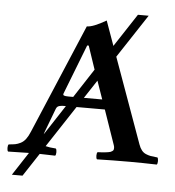

<svg xmlns="http://www.w3.org/2000/svg" viewBox="-56 -749 830 911"><g transform="rotate(5 359.5 -294.0)"><path d="M168 -94.2 261.2 -236.8H253.9Q241.7 -236.8 237.8 -235.8Q227.5 -234.4 222.7 -231Q217.8 -227.5 214.8 -220.2L171.9 -106.9Q171.4 -105 169.9 -100.6Q168.5 -96.2 168 -94.2ZM292 -283.2 381.8 -420.9 344.2 -532.2H336.9L245.1 -295.9Q242.2 -288.6 247.8 -285.9Q253.4 -283.2 270 -283.2ZM430.2 -283.2 399.9 -370.1 342.8 -283.2ZM446.8 -236.8H312L182.1 -39.1Q200.2 -34.2 231 -32.2Q235.4 -27.8 235.4 -15.1Q235.4 -2.4 231 2Q219.2 1.5 194.6 1Q169.9 0.5 157.2 0L85 109.9H34.2L106 0H99.1Q73.2 0 6.8 2Q2.4 -2.4 2.4 -15.1Q2.4 -27.8 6.8 -32.2Q26.4 -33.7 37.8 -35.9Q49.3 -38.1 63 -44.9Q76.7 -51.8 87.2 -65.7Q97.7 -79.6 106.9 -102.1L327.1 -622.1Q356.9 -622.1 418.9 -658.2L460.9 -541L564 -698.2H615.2L479 -491.2L625 -85.9Q630.9 -69.3 639.4 -58.6Q647.9 -47.9 659.7 -43Q671.4 -38.1 681.9 -36.1Q692.4 -34.2 708 -32.7Q712.4 -32.2 714.8 -32.2Q719.2 -27.8 719.2 -15.1Q719.2 -2.4 714.8 2Q642.6 0 587.9 0Q504.4 0 430.2 2Q425.8 -2.4 425.8 -15.1Q425.8 -27.8 430.2 -32.2Q433.6 -32.2 441.2 -32.7Q448.7 -33.2 452.1 -33.2Q461.9 -34.2 467 -34.7Q472.2 -35.2 480 -36.4Q487.8 -37.6 491.5 -39.1Q495.1 -40.5 499.5 -43.5Q503.9 -46.4 505.1 -50Q506.3 -53.7 506.3 -59.3Q506.3 -64.9 503.9 -71.8Z"/></g></svg>

Font: Common Serif SemiBold
Style: Regular
Weight: 600
Designer: Philipp H. Poll, Khaled Hosny
Foundry: Stefan Peev, Context Ltd.
Version: Version 1.026